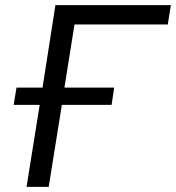

<svg xmlns="http://www.w3.org/2000/svg" viewBox="-20 -725 683 745"><path d="M83 0 134 -318H33L44 -385H145L195 -705H643L631 -630H269L230 -385H423L413 -318H220L169 0Z"/></svg>

Font: Nunito Sans 10pt
Style: Italic
Weight: 400
Italic angle: -9°
Designer: Vernon Adams
Foundry: Vernon Adams
Version: Version 3.101;gftools[0.9.27]